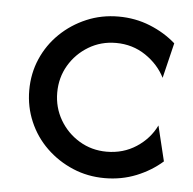

<svg xmlns="http://www.w3.org/2000/svg" viewBox="-40 -465 517 513"><g transform="rotate(5 219.0 -208.5)"><path d="M258.3 8.3Q212.5 8.3 172.6 -8.7Q132.6 -25.7 102.1 -55.2Q71.5 -84.7 54.5 -124.3Q37.5 -163.9 37.5 -208.3Q37.5 -253.5 54.5 -292.7Q71.5 -331.9 102.1 -361.5Q132.6 -391 172.6 -408Q212.5 -425 258.3 -425Q303.5 -425 343.1 -409Q382.6 -393.1 412.5 -366.7L389.6 -272.2Q372.2 -306.9 337.2 -330.6Q302.1 -354.2 257.6 -354.2Q217.4 -354.2 184.4 -334.4Q151.4 -314.6 131.9 -281.6Q112.5 -248.6 112.5 -208.3Q112.5 -168.8 131.9 -135.4Q151.4 -102.1 184.4 -82.3Q217.4 -62.5 257.6 -62.5Q302.1 -62.5 337.2 -85.4Q372.2 -108.3 389.6 -144.4L412.5 -50Q382.6 -23.6 343.1 -7.6Q303.5 8.3 258.3 8.3Z"/></g></svg>

Font: Afacad Flux
Style: Regular
Weight: 400
Designer: Kristian Moeller
Foundry: Dicotype
Version: Version 1.100